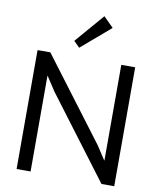

<svg xmlns="http://www.w3.org/2000/svg" viewBox="-113 -1200 1072 1288"><g transform="rotate(10 422.5 -556.0)"><path d="M754.9 -810.1V0H668L249 -556.2L187 -650.9H185.1V0H89.8V-810.1H176.8L599.1 -250L658.2 -159.2H660.2V-810.1ZM492.2 -1111.8 560.1 -1043.9 361.8 -874 321.8 -914.1Z"/></g></svg>

Font: Sinkin Sans 400 Regular
Style: Regular
Weight: 400
Designer: Keith Bates
Foundry: K-Type
Version: Sinkin Sans (version 1.0)  by Keith Bates   •   © 2014   www